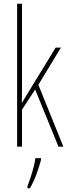

<svg xmlns="http://www.w3.org/2000/svg" viewBox="-20 -780 364 1021"><path d="M97 -361Q97 -326 97 -296.5Q97 -267 96 -233H97Q107 -250 113 -260.5Q119 -271 128 -285L276 -527H304L184 -329L317 0H291L167 -304L97 -197V0H71V-760H97ZM198 71Q189 105 174 146Q159 187 139 221H126V211Q133 193 142 165.5Q151 138 158.5 109.5Q166 81 168 61H198Z"/></svg>

Font: Noto Sans Lao Looped ExtraCondensed Thin
Style: Regular
Weight: 100
Width: 2
Designer: Mark Frömberg, Ben Mitchell
Foundry: The Fontpad Ltd
Version: Version 1.002; ttfautohint (v1.8.4.7-5d5b)